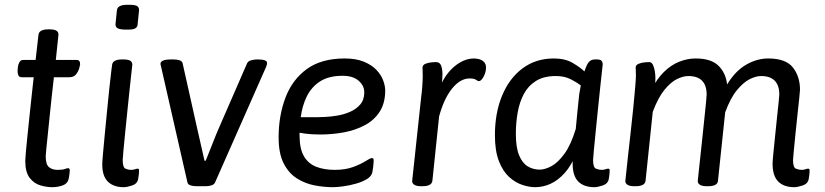

<svg xmlns="http://www.w3.org/2000/svg" viewBox="-20 -772 3430 798"><path d="M185 -650Q206 -650 214.5 -644.5Q223 -639 223 -628L212 -523H297Q306 -523 309.5 -518.5Q313 -514 313 -504Q313 -502 309.5 -489Q306 -476 296.5 -463.5Q287 -451 268 -451H204Q204 -451 201.5 -428.5Q199 -406 195 -370.5Q191 -335 187 -294.5Q183 -254 179 -216.5Q175 -179 172.5 -153.5Q170 -128 170 -123Q170 -88 184 -77Q198 -66 218 -66Q241 -66 249.5 -69.5Q258 -73 263 -73Q270 -73 270 -64Q270 -63 269 -51.5Q268 -40 265 -27Q260 -8 239.5 -1Q219 6 197 6Q174 6 148 -1.5Q122 -9 103.5 -32.5Q85 -56 85 -104Q85 -112 87.5 -140Q90 -168 94 -207Q98 -246 102.5 -288.5Q107 -331 111 -368Q115 -405 117.5 -428Q120 -451 120 -451H70Q60 -451 56.5 -458.5Q53 -466 53 -478Q53 -484 54.5 -494.5Q56 -505 61 -514Q66 -523 78 -523H128L140 -628Q143 -650 181 -650Z M492 -525Q513 -525 521.5 -519.5Q530 -514 530 -503Q530 -503 527 -476.5Q524 -450 519.5 -407.5Q515 -365 510 -316.5Q505 -268 500.5 -223Q496 -178 493 -146Q490 -114 490 -107Q490 -76 501.5 -71Q513 -66 525 -66Q534 -66 541 -68.5Q548 -71 552 -71Q558 -71 558 -64Q558 -63 557.5 -53.5Q557 -44 554 -27Q550 -8 529 -1Q508 6 494 6Q452 6 428.5 -17Q405 -40 405 -89Q405 -99 408 -133Q411 -167 415.5 -214Q420 -261 425 -311.5Q430 -362 434.5 -405.5Q439 -449 442.5 -476Q446 -503 446 -503Q449 -525 488 -525ZM520 -752Q541 -752 549.5 -747Q558 -742 558 -730L552 -671Q552 -661 543.5 -655Q535 -649 514 -649H502Q482 -649 471 -653.5Q460 -658 460 -671L466 -730Q469 -752 508 -752Z M1049 -525Q1070 -525 1080 -521.5Q1090 -518 1090 -510Q1090 -503 1086 -494L874 -14Q870 -5 859 -1.5Q848 2 833 2H798Q783 2 772 -1.5Q761 -5 759 -14L649 -497Q647 -504 647 -505.5Q647 -507 647 -508Q648 -516 658.5 -520.5Q669 -525 692 -525H700Q715 -525 726 -521.5Q737 -518 739 -509L798 -245Q806 -210 814 -174.5Q822 -139 830 -104H835Q849 -138 863 -174.5Q877 -211 892 -245L1007 -509Q1011 -518 1024 -521.5Q1037 -525 1048 -525Z M1413 -529Q1460 -529 1492.5 -515.5Q1525 -502 1544.5 -481.5Q1564 -461 1572.5 -438Q1581 -415 1581 -396Q1581 -344 1558.5 -308.5Q1536 -273 1497 -252Q1458 -231 1410 -222Q1362 -213 1311 -213Q1275 -213 1249.5 -216.5Q1224 -220 1208 -224L1225 -259V-210Q1225 -154 1243 -123Q1261 -92 1294 -79Q1327 -66 1371 -66Q1416 -66 1448 -78Q1480 -90 1499.5 -102.5Q1519 -115 1526 -115Q1529 -115 1531 -113.5Q1533 -112 1533 -103Q1533 -102 1532.5 -95Q1532 -88 1531 -78Q1530 -68 1528 -58Q1525 -40 1505.5 -28Q1486 -16 1459 -8.5Q1432 -1 1406 2.5Q1380 6 1364 6Q1327 6 1287.5 -1.5Q1248 -9 1214 -30.5Q1180 -52 1159 -93Q1138 -134 1138 -201Q1138 -290 1166 -365Q1194 -440 1254.5 -484.5Q1315 -529 1413 -529ZM1404 -457Q1346 -457 1310 -433.5Q1274 -410 1255 -371Q1236 -332 1230 -285H1301Q1310 -285 1332 -286Q1354 -287 1381.5 -291.5Q1409 -296 1434.5 -307Q1460 -318 1477 -337.5Q1494 -357 1494 -388Q1494 -416 1470.5 -436.5Q1447 -457 1404 -457Z M1950 -529Q1960 -529 1971.5 -526Q1983 -523 1991.5 -514.5Q2000 -506 2000 -491Q2000 -478 1995.5 -465.5Q1991 -453 1984 -444Q1977 -435 1971 -435Q1965 -435 1958 -440.5Q1951 -446 1932 -446Q1893 -446 1859 -404Q1825 -362 1805 -288Q1800 -240 1795 -192.5Q1790 -145 1786 -106Q1782 -67 1779.5 -43.5Q1777 -20 1777 -20Q1774 2 1735 2H1731Q1711 2 1702 -4Q1693 -10 1693 -19L1731 -373Q1733 -385 1735 -412Q1737 -439 1737 -457Q1737 -470 1736.5 -477Q1736 -484 1736 -491Q1736 -502 1748.5 -507Q1761 -512 1775 -513Q1789 -514 1792 -514Q1808 -514 1813.5 -499Q1819 -484 1819 -464Q1819 -443 1815.5 -421.5Q1812 -400 1810 -387L1804 -400Q1819 -440 1842 -468.5Q1865 -497 1893 -513Q1921 -529 1950 -529Z M2282 -529Q2329 -529 2361 -510Q2393 -491 2409 -475Q2414 -490 2419 -501Q2424 -512 2432 -518.5Q2440 -525 2454 -525H2460Q2475 -525 2480 -519.5Q2485 -514 2485 -504Q2485 -504 2482 -477Q2479 -450 2474.5 -407.5Q2470 -365 2465 -316Q2460 -267 2455.5 -221.5Q2451 -176 2448 -145Q2445 -114 2445 -107Q2445 -76 2457 -71Q2469 -66 2481 -66Q2490 -66 2496.5 -68.5Q2503 -71 2508 -71Q2514 -71 2514 -64Q2514 -63 2513.5 -53.5Q2513 -44 2510 -27Q2506 -8 2484.5 -1Q2463 6 2450 6Q2407 6 2383.5 -17.5Q2360 -41 2360 -92V-141L2375 -135Q2355 -84 2327 -53Q2299 -22 2268 -8Q2237 6 2204 6Q2180 6 2151 -3.5Q2122 -13 2096 -36.5Q2070 -60 2053.5 -102.5Q2037 -145 2037 -210Q2037 -303 2067 -375Q2097 -447 2152 -488Q2207 -529 2282 -529ZM2290 -456Q2240 -456 2207.5 -435.5Q2175 -415 2157 -381Q2139 -347 2131.5 -304Q2124 -261 2124 -216Q2124 -159 2137.5 -126.5Q2151 -94 2173.5 -80.5Q2196 -67 2223 -67Q2245 -67 2272 -81.5Q2299 -96 2326 -133Q2353 -170 2373 -236Q2376 -269 2379 -299Q2382 -329 2384 -348Q2386 -367 2386 -367Q2387 -380 2389.5 -392.5Q2392 -405 2394 -417Q2380 -428 2353.5 -442Q2327 -456 2290 -456Z M3173 -529Q3246 -529 3275.5 -491.5Q3305 -454 3305 -399Q3305 -394 3302 -365Q3299 -336 3294.5 -295.5Q3290 -255 3286 -214Q3282 -173 3279 -143Q3276 -113 3276 -107Q3276 -76 3288 -71Q3300 -66 3312 -66Q3321 -66 3327.5 -68.5Q3334 -71 3339 -71Q3345 -71 3345 -64Q3345 -63 3344.5 -53.5Q3344 -44 3341 -27Q3337 -8 3315.5 -1Q3294 6 3281 6Q3238 6 3214.5 -17.5Q3191 -41 3191 -92Q3191 -102 3194 -132Q3197 -162 3201 -201.5Q3205 -241 3209 -279.5Q3213 -318 3216 -345.5Q3219 -373 3219 -379Q3219 -417 3200 -436.5Q3181 -456 3143 -456Q3122 -456 3096 -443Q3070 -430 3043 -397.5Q3016 -365 2994 -305L2964 -20Q2962 2 2922 2H2918Q2898 2 2889 -4Q2880 -10 2880 -19Q2880 -19 2882.5 -44Q2885 -69 2889.5 -108.5Q2894 -148 2898.5 -193Q2903 -238 2907.5 -279Q2912 -320 2914.5 -347.5Q2917 -375 2917 -379Q2917 -417 2898 -436.5Q2879 -456 2841 -456Q2820 -456 2794 -443.5Q2768 -431 2741.5 -398.5Q2715 -366 2693 -307L2663 -20Q2660 2 2621 2H2617Q2597 2 2588 -4Q2579 -10 2579 -19Q2579 -19 2582 -47.5Q2585 -76 2590 -122Q2595 -168 2601 -220.5Q2607 -273 2612 -323Q2617 -373 2620 -409Q2623 -445 2623 -457Q2623 -475 2622.5 -480.5Q2622 -486 2622 -491Q2622 -502 2634.5 -507Q2647 -512 2660.5 -513Q2674 -514 2678 -514Q2688 -514 2693.5 -503Q2699 -492 2701.5 -476.5Q2704 -461 2704 -447Q2704 -434 2703 -414Q2702 -394 2700 -377L2687 -398Q2710 -444 2739.5 -473Q2769 -502 2803 -515.5Q2837 -529 2871 -529Q2936 -529 2966.5 -498.5Q2997 -468 3002 -421Q3036 -477 3081 -503Q3126 -529 3173 -529Z"/></svg>

Font: Asap VF Beta
Style: Italic
Weight: 400
Italic angle: -6°
Designer: Pablo Cosgaya
Foundry: Pablo Cosgaya
Version: Version 1.007